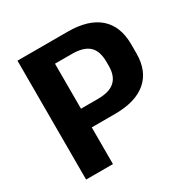

<svg xmlns="http://www.w3.org/2000/svg" viewBox="-160 -839 955 979"><g transform="rotate(-30 318.0 -350.0)"><path d="M71 -700H366Q488 -700 551.5 -644.5Q615 -589 615 -482V-429Q615 -325 551 -270.5Q487 -216 366 -216H222V-326H329Q397 -326 429 -355.5Q461 -385 461 -444V-468Q461 -532 429 -561.5Q397 -591 329 -591H193L229 -626V0H71Z"/></g></svg>

Font: Pathway Extreme 28pt
Style: Bold
Weight: 700
Designer: Eduardo Rodriguez Tunni
Foundry: Eduardo Rodriguez Tunni
Version: Version 1.001;gftools[0.9.26]